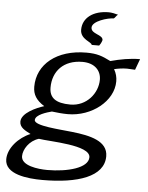

<svg xmlns="http://www.w3.org/2000/svg" viewBox="-57 -704 729 943"><g transform="rotate(5 307.0 -232.5)"><path d="M2 106C2 180 113 192 188 192C361 192 490 150 490 49C490 -26 404 -46 312 -56C253 -63 125 -69 125 -98C125 -125 182 -141 205 -147C230 -144 257 -141 284 -141C401 -141 507 -224 507 -322C507 -343 502 -362 491 -381C512 -386 534 -389 555 -389C568 -389 581 -387 594 -387L614 -441C566 -441 517 -432 469 -419C427 -440 402 -450 349 -450C203 -450 108 -372 108 -261C108 -223 124 -196 165 -170C127 -158 55 -127 55 -84C55 -55 83 -42 110 -28C52 -4 2 51 2 106ZM78 84C78 51 106 6 153 -8C206 1 408 0 408 61C408 114 307 141 207 141C161 141 78 131 78 84ZM188 -264C188 -344 240 -403 334 -403C394 -403 426 -368 426 -323C426 -256 372 -189 292 -189C219 -189 188 -214 188 -264ZM313 -560C313 -512 371 -504 371 -490H408C419 -504 422 -518 422 -518C422 -546 363 -542 363 -575C363 -607 438 -629 468 -629C475 -634 479 -644 487 -649C474 -653 454 -657 441 -657C365 -657 313 -619 313 -560Z"/></g></svg>

Font: KpSans
Style: Italic
Weight: 400
Italic angle: -11°
Version: Version 0.66